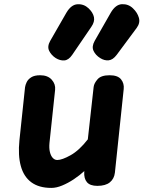

<svg xmlns="http://www.w3.org/2000/svg" viewBox="-20 -909 701 939"><path d="M231 10Q170.5 10 133.2 -17.5Q96 -45 81.8 -97Q67.5 -149 75 -222.5L102.5 -482.5Q104 -493.5 110.5 -507.2Q117 -521 132.8 -531Q148.5 -541 176.5 -541Q213.5 -541 233 -519.2Q252.5 -497.5 249.5 -469.5L222 -210.5Q219.5 -184.5 224 -165.8Q228.5 -147 238 -136.8Q247.5 -126.5 260 -126.5Q283.5 -126.5 325.5 -150Q367.5 -173.5 409.5 -227.5L438 -484Q440 -501.5 457 -521.2Q474 -541 516 -541Q556 -541 572 -521Q588 -501 585 -473.5L542 -65Q538.5 -34.5 517.2 -17.2Q496 0 456 0Q420.5 0 405.2 -18Q390 -36 392 -68L392.5 -72.5Q369 -51 340.8 -32.2Q312.5 -13.5 284.2 -1.8Q256 10 231 10ZM470 -625Q447.5 -639 437.5 -660.2Q427.5 -681.5 443 -709L521.5 -846.5Q545 -887 576.2 -888.5Q607.5 -890 630 -868.5Q652 -847.5 659.2 -822.2Q666.5 -797 648.5 -772.5L550.5 -640.5Q532 -616 511.2 -614Q490.5 -612 470 -625ZM252.5 -625Q231 -639 220.5 -660.2Q210 -681.5 225.5 -709L304.5 -846.5Q328 -886.5 359 -888.2Q390 -890 413 -868.5Q435 -847.5 439.5 -825Q444 -802.5 426.5 -777.5L333 -640.5Q315.5 -615 294.5 -613.5Q273.5 -612 252.5 -625Z"/></svg>

Font: Edu NSW ACT Cursive
Style: Regular
Weight: 400
Designer: Tina and Corey Anderson, Eben Sorkin, Mirko Velimirovic
Foundry: Sorkin Type Co.
Version: Version 2.000